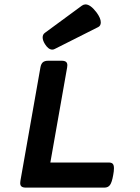

<svg xmlns="http://www.w3.org/2000/svg" viewBox="-20 -857 640 877"><path d="M370.6 -836.9Q393.1 -836.9 420.9 -800.3Q440.4 -773.9 440.4 -754.9Q440.4 -739.3 428.7 -733.4L230 -633.3Q224.6 -630.4 218.8 -630.4Q201.2 -630.4 185.5 -655.3Q174.8 -672.4 174.8 -686Q174.8 -699.7 185.1 -707L354.5 -831.5Q362.3 -836.9 370.6 -836.9ZM287.6 -559.1Q287.6 -556.6 286.6 -548.8L210 -114.7H476.6Q489.3 -114.7 494.9 -108.9Q500.5 -103 500.5 -88.4Q500.5 -75.2 497.1 -57.6Q491.2 -23.9 482.4 -12Q473.6 0 456.5 0H98.6Q85 0 78.6 -4.9Q72.3 -9.8 72.3 -20.5Q72.3 -22.9 73.2 -30.8L164.6 -548.8Q167.5 -565.4 175.8 -572.5Q184.1 -579.6 200.7 -579.6H261.2Q274.9 -579.6 281.2 -574.7Q287.6 -569.8 287.6 -559.1Z"/></svg>

Font: Courier Prime Sans
Style: Bold Italic
Weight: 700
Italic angle: -10°
Designer: Alan Dague-Greene
Foundry: Quote-Unquote Apps
Version: Version 3.020